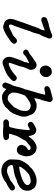

<svg xmlns="http://www.w3.org/2000/svg" viewBox="1000 -1756 800 2840"><g transform="rotate(90 1400.0 -336.0)"><path d="M506 -708Q506 -709 511.5 -708.5Q517 -708 520 -707Q524 -706 524.5 -706Q525 -706 530 -703Q535 -700 535 -699Q538 -698 543 -690Q549 -682 550 -670Q550 -663 549 -659Q547 -653 542 -638Q537 -625 535 -622Q534 -620 532 -614.5Q530 -609 526.5 -599.5Q523 -590 519 -579Q513 -565 511 -561Q509 -558 506 -552Q503 -546 502 -544.5Q501 -543 500 -540Q498 -534 487 -516Q482 -506 480 -496Q478 -489 476 -480.5Q474 -472 472.5 -465.5Q471 -459 469 -453Q467 -447 467 -447Q468 -443 460 -423Q458 -418 456 -413Q452 -399 450 -399Q450 -399 448.5 -396.5Q447 -394 447 -393.5Q447 -393 442.5 -383Q438 -373 436 -365.5Q434 -358 433.5 -356.5Q433 -355 433 -352Q432 -346 423 -322Q420 -313 419 -309.5Q418 -306 416 -299Q408 -279 406 -274Q405 -270 403 -264Q401 -258 397.5 -249Q394 -240 391 -230Q384 -210 374 -181Q360 -142 358 -139Q350 -128 345 -109Q342 -98 342 -92Q342 -82 348 -75Q352 -69 357 -69Q358 -69 360 -69Q363 -68 369 -68.5Q375 -69 376 -70Q376 -70 380 -71Q391 -74 407.5 -82Q424 -90 454 -107Q460 -111 460 -110Q461 -109 467 -113Q470 -114 470 -114Q472 -114 477 -117Q479 -119 480 -119Q481 -119 484 -121L487 -122L489 -123Q492 -125 492.5 -125Q493 -125 493.5 -125.5Q494 -126 500 -129Q506 -132 510 -135Q511 -136 517.5 -141.5Q524 -147 529 -152.5Q534 -158 534 -158.5Q534 -159 537 -161Q543 -165 542 -167Q542 -167 551.5 -174Q561 -181 565 -183Q576 -188 587 -187Q594 -187 600.5 -184Q607 -181 614 -174Q624 -164 626 -154Q630 -138 623 -129Q620 -125 612 -113Q608 -107 597 -98Q586 -89 583 -89Q583 -89 579.5 -85.5Q576 -82 572 -79Q568 -76 563 -73Q536 -53 500 -32Q457 -7 439 1Q432 4 430 5Q417 11 394 16Q372 20 370 17Q369 17 365 16Q351 14 338 8Q332 5 327 4Q309 -1 296 -11Q292 -14 292 -14L280 -26Q271 -39 265 -54Q261 -67 259 -81Q259 -87 259 -96Q259 -105 260 -105Q261 -106 262.5 -112.5Q264 -119 263 -120Q262 -122 264 -129Q268 -145 276 -167Q280 -178 286 -195.5Q292 -213 293 -215.5Q294 -218 303 -244Q312 -270 313 -274Q316 -283 327 -312Q331 -325 334 -333Q337 -341 339 -347Q341 -353 345 -363Q348 -370 351 -379Q354 -387 360 -403Q361 -407 362 -408Q363 -408 365.5 -414.5Q368 -421 368 -423Q368 -424 367.5 -424.5Q367 -425 376 -449Q380 -460 382 -465Q400 -514 401 -514Q402 -514 405 -521Q406 -523 406.5 -523Q407 -523 408.5 -527Q410 -531 412 -533Q417 -543 419 -547.5Q421 -552 421 -553Q421 -554 421.5 -556Q422 -558 423.5 -565Q425 -572 426.5 -575.5Q428 -579 428.5 -582.5Q429 -586 430 -589Q431 -596 423 -596Q417 -596 403 -590Q398 -588 395 -586Q391 -583 380 -580Q352 -570 328 -562Q296 -550 285 -548Q279 -546 273 -546Q264 -546 256 -550Q242 -557 234 -572Q231 -579 232 -580Q232 -581 232 -586Q232 -591 232.5 -591.5Q233 -592 234 -596Q235 -604 238 -608Q239 -610 238.5 -610.5Q238 -611 244 -618Q246 -620 246 -621Q246 -625 264 -632Q269 -634 296 -643Q310 -648 322.5 -652.5Q335 -657 337 -656.5Q339 -656 343 -657Q347 -658 347.5 -658Q348 -658 351 -659Q354 -660 356.5 -660.5Q359 -661 366.5 -663Q374 -665 375 -665Q378 -665 387 -668Q397 -670 400 -670Q402 -670 403 -671Q409 -672 419 -677Q428 -681 464 -693Q481 -700 485 -702Q491 -706 502 -708Q505 -708 506 -708Z M933 -477Q947 -478 961 -474Q972 -470 980 -464Q992 -455 1000 -444Q1007 -434 1007 -426Q1008 -413 1011 -407L1012 -406L1013 -404Q1013 -402 1013 -399Q1014 -397 1013.5 -392.5Q1013 -388 1012 -383Q1011 -378 1010 -373.5Q1009 -369 1008 -366Q1006 -363 1006 -363Q1005 -362 1001 -354Q1000 -349 999 -348Q994 -340 989 -325Q987 -319 983 -309.5Q979 -300 978 -297.5Q977 -295 975 -290Q973 -285 970.5 -275Q968 -265 966.5 -259.5Q965 -254 964 -249.5Q963 -245 962 -240.5Q961 -236 960.5 -231.5Q960 -227 956.5 -219Q953 -211 953 -209.5Q953 -208 951 -203Q947 -193 936 -161Q923 -122 919 -112Q909 -83 909 -79L908 -78V-77Q906 -70 910 -66Q912 -65 911 -67Q911 -68 910 -70L911 -72Q914 -66 920 -65Q926 -63 943 -69Q967 -77 994 -91Q1004 -97 1004 -96Q1005 -95 1010 -98Q1011 -99 1010.5 -99.5Q1010 -100 1013 -102Q1031 -112 1051 -127Q1068 -140 1089 -159Q1108 -176 1117 -180Q1135 -189 1152 -181Q1160 -177 1167 -169Q1174 -161 1177 -154Q1178 -150 1178 -141.5Q1178 -133 1177 -129Q1173 -119 1158 -102Q1150 -93 1136 -82Q1133 -79 1130.5 -76.5Q1128 -74 1121 -69Q1114 -64 1112 -62Q1081 -38 1064 -30Q1062 -29 1058 -27.5Q1054 -26 1050 -24Q1046 -22 1042.5 -21Q1039 -20 1026.5 -13.5Q1014 -7 1007 -4Q984 4 976.5 5.5Q969 7 959 12Q939 21 927 24Q915 27 904 26Q874 23 851 2Q846 -3 843 -6Q838 -12 832 -23Q824 -36 822 -57Q819 -74 822 -92Q825 -110 834 -136Q837 -144 840 -154Q853 -190 857 -202Q861 -211 864 -219Q879 -262 881 -269Q881 -270 882 -269.5Q883 -269 884 -271.5Q885 -274 886 -276Q887 -278 888 -279Q889 -280 890 -283Q891 -286 891 -286Q894 -288 895 -296Q896 -297 896.5 -299Q897 -301 896.5 -301.5Q896 -302 897 -304.5Q898 -307 898 -309Q898 -311 899 -314Q901 -320 900 -321Q899 -321 903 -332Q911 -355 912 -360Q912 -363 911 -365Q907 -368 890 -357Q880 -350 878 -350Q876 -350 870 -346Q857 -340 835 -330Q822 -324 812 -314Q784 -286 773 -282Q766 -279 758 -278Q752 -278 745 -279.5Q738 -281 735.5 -282.5Q733 -284 727 -290Q721 -296 719 -300Q715 -306 714 -313Q712 -327 718 -338Q725 -350 727 -349Q728 -349 733 -353Q736 -356 736.5 -355.5Q737 -355 740.5 -357.5Q744 -360 744 -359.5Q744 -359 746 -360Q749 -362 764 -369Q769 -371 770 -372Q773 -374 774 -374Q778 -374 783 -379Q785 -380 787 -382Q789 -384 789 -384L790 -385Q792 -387 795 -390Q797 -392 799.5 -393.5Q802 -395 803.5 -396.5Q805 -398 807 -399Q809 -400 810 -401.5Q811 -403 811 -403H812Q812 -403 817 -406.5Q822 -410 822 -410.5Q822 -411 830.5 -417Q839 -423 839.5 -423Q840 -423 845.5 -426.5Q851 -430 851 -430Q851 -430 856.5 -433.5Q862 -437 862 -437Q864 -437 869 -441Q870 -442 873 -445Q877 -448 882 -453Q884 -454 886 -455.5Q888 -457 888.5 -457.5Q889 -458 892.5 -460Q896 -462 896 -462.5Q896 -463 901 -465Q906 -467 908 -469Q911 -471 923 -474Q927 -474 928.5 -475.5Q930 -477 933 -477ZM1037 -702Q1045 -703 1050 -702Q1054 -701 1055 -702Q1056 -703 1060 -702Q1069 -699 1078 -694Q1092 -685 1103 -670Q1114 -655 1118 -640Q1119 -631 1119 -614Q1119 -605 1118 -598Q1116 -589 1111 -578Q1099 -554 1085 -545Q1078 -542 1075 -538Q1072 -534 1065 -531Q1055 -527 1046 -525Q1024 -522 1004 -528Q997 -531 989 -536Q974 -545 964 -560Q953 -576 950 -595Q948 -609 950 -622Q955 -655 978 -678Q993 -693 999 -694Q1001 -694 1004 -695Q1009 -697 1017 -698Q1019 -699 1025 -700Q1031 -701 1037 -702Z M1431 35H1432H1433Q1432 35 1431 35ZM1436 -715Q1442 -716 1448.5 -715.5Q1455 -715 1455 -714Q1455 -714 1461 -711Q1467 -708 1468 -708Q1471 -709 1482 -694Q1491 -682 1488 -664Q1486 -651 1482 -638Q1481 -635 1480 -631Q1480 -627 1469 -586Q1466 -574 1464 -568Q1463 -561 1462 -559Q1461 -556 1459 -551Q1449 -531 1445 -512Q1444 -503 1443 -500Q1442 -497 1442 -496Q1442 -494 1437 -476Q1430 -450 1431.5 -446.5Q1433 -443 1441 -446Q1443 -447 1444.5 -447.5Q1446 -448 1448.5 -449Q1451 -450 1452 -450Q1453 -451 1460.5 -454.5Q1468 -458 1468 -458Q1468 -458 1470 -459Q1472 -460 1472 -460.5Q1472 -461 1476 -462.5Q1480 -464 1479.5 -464.5Q1479 -465 1482 -466Q1490 -468 1489 -469L1500 -473Q1519 -478 1544 -478Q1560 -478 1574 -475Q1592 -472 1611 -463Q1617 -461 1630 -453Q1639 -447 1650 -437.5Q1661 -428 1663 -423Q1664 -421 1666 -418Q1677 -401 1682 -380Q1684 -374 1688 -366Q1694 -353 1697 -345Q1702 -332 1704 -315Q1706 -305 1706 -294Q1706 -257 1698 -236Q1697 -233 1696 -228Q1693 -218 1685 -202Q1684 -198 1682 -191Q1672 -160 1668 -152Q1665 -147 1665 -146Q1664 -139 1657 -128Q1656 -126 1653 -122Q1644 -105 1632 -90Q1628 -85 1625 -81Q1620 -75 1616 -72Q1613 -70 1609.5 -66Q1606 -62 1599.5 -57Q1593 -52 1590.5 -48.5Q1588 -45 1586 -45Q1579 -40 1565 -20Q1559 -12 1532 4Q1512 16 1497 22Q1485 26 1483 25Q1483 25 1478 26Q1473 27 1468.5 28Q1464 29 1459 30Q1451 33 1428 34Q1407 35 1398 34Q1379 30 1370 26Q1366 24 1366 23.5Q1366 23 1361 20Q1356 17 1355.5 17Q1355 17 1352 15Q1349 13 1346 10.5Q1343 8 1339 5Q1330 0 1317 -12Q1309 -20 1306 -22Q1297 -30 1293 -22Q1287 -11 1286 -3Q1285 6 1274 17Q1260 31 1243 30Q1234 30 1228 26Q1208 16 1203 -4Q1200 -13 1202 -22Q1204 -29 1214 -57Q1225 -88 1226 -88Q1228 -89 1230 -95Q1231 -98 1231.5 -98Q1232 -98 1233.5 -101.5Q1235 -105 1235 -105.5Q1235 -106 1241 -118Q1249 -133 1251 -144Q1252 -147 1253.5 -152.5Q1255 -158 1255 -159Q1255 -160 1256.5 -165Q1258 -170 1258 -170.5Q1258 -171 1260 -177Q1262 -183 1264 -191Q1264 -194 1265 -197Q1267 -205 1266 -206Q1266 -206 1271.5 -223.5Q1277 -241 1283 -259.5Q1289 -278 1291.5 -285.5Q1294 -293 1295 -293Q1296 -293 1299 -301Q1299 -303 1300 -304Q1304 -309 1305 -318Q1305 -320 1306 -324L1307 -333H1306Q1307 -334 1308 -337.5Q1309 -341 1312 -352Q1321 -382 1329 -408Q1331 -415 1332 -419Q1337 -433 1347 -470Q1349 -479 1357 -505Q1364 -531 1366.5 -540.5Q1369 -550 1371 -556Q1377 -580 1379 -589Q1380 -593 1380 -596Q1379 -609 1360 -604Q1354 -603 1349 -602.5Q1344 -602 1338 -601Q1323 -596 1319 -596Q1317 -596 1312 -595Q1305 -593 1293 -592Q1288 -592 1283 -593Q1278 -594 1278 -594Q1274 -595 1266 -602Q1254 -614 1257 -615Q1257 -616 1255.5 -621Q1254 -626 1254.5 -629Q1255 -632 1255 -634Q1255 -643 1258 -645Q1258 -645 1259.5 -647.5Q1261 -650 1262 -651.5Q1263 -653 1264 -655Q1265 -657 1267 -659Q1269 -661 1269.5 -662Q1270 -663 1273.5 -665.5Q1277 -668 1278.5 -669Q1280 -670 1285 -672Q1293 -675 1293.5 -676.5Q1294 -678 1309 -681Q1312 -682 1326 -686Q1348 -692 1357 -694Q1363 -696 1374 -699Q1385 -702 1393 -704Q1401 -706 1407.5 -708Q1414 -710 1417 -710.5Q1420 -711 1426 -712.5Q1432 -714 1436 -715ZM1556 -389Q1544 -392 1530 -389Q1502 -385 1476 -366Q1468 -361 1465.5 -359.5Q1463 -358 1462 -357.5Q1461 -357 1461 -357.5Q1461 -358 1450 -350Q1444 -346 1439 -342.5Q1434 -339 1425 -332Q1409 -319 1402 -314Q1395 -309 1394 -306Q1393 -304 1390 -296Q1387 -288 1383 -279.5Q1379 -271 1378.5 -269Q1378 -267 1376 -262Q1371 -250 1368 -237Q1367 -234 1365.5 -230.5Q1364 -227 1364 -224Q1363 -220 1361 -210Q1355 -192 1353 -179Q1352 -175 1350.5 -164Q1349 -153 1349.5 -143Q1350 -133 1350 -129Q1348 -119 1353 -108Q1354 -106 1354.5 -106Q1355 -106 1357 -102Q1362 -91 1367 -83Q1375 -73 1384 -66Q1392 -60 1400 -57Q1412 -52 1423 -52Q1426 -52 1426.5 -51Q1427 -50 1437 -50Q1455 -50 1463 -54Q1470 -57 1471 -59Q1471 -59 1474 -60.5Q1477 -62 1477.5 -63Q1478 -64 1480 -65Q1487 -69 1486 -70Q1486 -71 1492 -75Q1520 -95 1548 -127Q1553 -133 1554 -133Q1556 -133 1560 -139Q1562 -141 1562.5 -141Q1563 -141 1564.5 -142.5Q1566 -144 1567 -147Q1568 -149 1570 -151Q1573 -157 1573 -158Q1572 -159 1575 -164Q1600 -201 1612 -241Q1613 -246 1613.5 -246.5Q1614 -247 1614 -248.5Q1614 -250 1616 -258Q1622 -284 1620 -305Q1620 -311 1621 -312Q1622 -314 1621 -322Q1620 -325 1620 -325.5Q1620 -326 1619 -333Q1616 -350 1612 -355Q1607 -363 1597 -371Q1584 -381 1581 -380Q1581 -379 1575 -383Q1565 -388 1556 -389Z M2160 -478Q2171 -478 2180 -477Q2186 -476 2186.5 -476Q2187 -476 2187 -476Q2186 -474 2194 -472Q2196 -472 2197 -471.5Q2198 -471 2199 -471Q2200 -471 2204 -470Q2208 -469 2209.5 -469Q2211 -469 2215 -467Q2226 -463 2232 -458Q2235 -456 2239 -453Q2248 -446 2255 -438Q2271 -419 2275 -405Q2276 -403 2277 -400Q2278 -393 2280 -390Q2282 -389 2283 -386Q2289 -373 2291 -342Q2292 -335 2292 -332Q2292 -329 2292 -315Q2291 -297 2289 -293Q2288 -292 2287 -285Q2283 -272 2279 -263Q2276 -256 2274 -247Q2271 -236 2264 -222Q2261 -215 2255 -210Q2240 -195 2221 -188L2215 -186H2206Q2198 -186 2189 -186L2180 -187L2172 -189Q2163 -192 2155 -197Q2150 -200 2144 -207Q2132 -218 2127 -232Q2124 -242 2124 -251Q2124 -258 2124 -258.5Q2124 -259 2125 -261Q2126 -268 2127 -269Q2127 -269 2127 -270Q2127 -271 2127.5 -272.5Q2128 -274 2128 -274.5Q2128 -275 2129 -275Q2130 -275 2130 -279Q2130 -280 2130.5 -281Q2131 -282 2131 -283Q2131 -285 2133 -289Q2133 -291 2134 -293Q2135 -297 2138 -301Q2139 -303 2139 -304Q2139 -305 2145 -311Q2147 -314 2148 -315L2149 -317L2148 -316L2164 -331L2172 -337L2177 -340L2178 -339Q2182 -341 2188 -346Q2192 -351 2192.5 -350.5Q2193 -350 2194 -351Q2195 -352 2196 -354Q2197 -356 2198 -357Q2202 -366 2196 -374Q2191 -382 2182 -387L2176 -388H2175Q2173 -389 2166 -389Q2158 -389 2147 -384Q2134 -378 2126 -371Q2124 -369 2121 -366Q2115 -361 2102 -349Q2093 -341 2091 -340Q2089 -339 2086.5 -337Q2084 -335 2082 -333Q2066 -321 2060 -311Q2053 -298 2049 -291Q2047 -287 2046 -286Q2045 -285 2044 -281.5Q2043 -278 2041 -273Q2025 -248 2012 -223Q2007 -213 2004 -210Q2003 -208 2002 -205.5Q2001 -203 1998.5 -199Q1996 -195 1994 -191Q1989 -181 1986 -170Q1985 -165 1979 -149Q1978 -146 1977 -142Q1977 -137 1971 -123Q1968 -112 1965 -106Q1957 -84 1958 -79Q1960 -72 1966 -70Q1968 -69 1990.5 -69Q2013 -69 2017.5 -68Q2022 -67 2022.5 -67Q2023 -67 2023 -67Q2022 -66 2030 -63Q2032 -62 2032 -61.5Q2032 -61 2034 -60Q2042 -54 2048 -41Q2053 -32 2053 -23Q2053 -14 2049 -8Q2045 -1 2039 3Q2035 5 2023 10Q2015 14 1988 17Q1985 17 1982 17.5Q1979 18 1937 19Q1887 19 1885 18Q1884 17 1880.5 16.5Q1877 16 1873 16Q1867 15 1843 14Q1814 14 1804 15Q1797 16 1788 15Q1773 14 1761 5Q1751 -3 1748 -13Q1740 -36 1759 -54Q1771 -67 1789 -68Q1795 -69 1817 -69Q1839 -69 1841 -69Q1848 -71 1854 -76Q1861 -83 1866 -104Q1874 -136 1877 -152Q1879 -162 1880 -162Q1881 -164 1886 -198Q1887 -205 1889 -216.5Q1891 -228 1892 -234Q1893 -240 1893 -244Q1895 -251 1897 -276Q1898 -283 1898.5 -286.5Q1899 -290 1899.5 -296Q1900 -302 1900.5 -306Q1901 -310 1901.5 -321Q1902 -332 1903 -339Q1905 -359 1905 -366Q1904 -376 1895 -376Q1889 -376 1872 -366Q1850 -353 1839 -349Q1830 -346 1822 -347Q1815 -348 1809 -351Q1797 -357 1789.5 -368Q1782 -379 1784 -380Q1784 -381 1783.5 -383Q1783 -385 1782.5 -385.5Q1782 -386 1782.5 -391.5Q1783 -397 1783 -400Q1788 -417 1809 -431Q1830 -445 1861 -461Q1878 -469 1892 -472L1897 -473L1904 -472Q1911 -471 1917 -470Q1927 -469 1937 -465Q1946 -460 1954 -454Q1965 -445 1974 -429Q1977 -424 1984 -401Q1988 -386 1990 -372Q1991 -364 1992 -362Q1994 -359 1998 -362Q1999 -363 2000.5 -364Q2002 -365 2003 -366Q2004 -367 2004 -367Q2007 -367 2007 -370Q2007 -371 2008 -372Q2009 -373 2010 -374.5Q2011 -376 2013.5 -379Q2016 -382 2016 -383Q2016 -384 2019 -387Q2025 -394 2025 -396Q2025 -397 2037.5 -410Q2050 -423 2057 -429Q2078 -447 2082 -448Q2084 -449 2085 -450L2086 -451L2084 -450Q2087 -452 2096 -457Q2105 -462 2113 -466Q2121 -470 2122 -469V-470Q2122 -471 2136 -474Q2148 -477 2160 -478Z M2637 -477H2651Q2651 -476 2662 -476Q2669 -476 2669.5 -477Q2670 -478 2675 -477Q2707 -474 2728 -463Q2754 -450 2756 -445Q2757 -443 2762 -439Q2771 -430 2777 -418Q2781 -412 2784 -407Q2798 -384 2800 -355Q2800 -347 2800 -332.5Q2800 -318 2799 -314Q2798 -305 2795 -296Q2793 -291 2792 -287Q2790 -276 2778 -261Q2751 -227 2732 -219Q2728 -217 2722 -213.5Q2716 -210 2711 -207.5Q2706 -205 2703 -203Q2686 -193 2651 -185Q2641 -182 2636 -179.5Q2631 -177 2620.5 -173Q2610 -169 2606 -167Q2602 -165 2598.5 -163.5Q2595 -162 2593 -161Q2591 -160 2587 -158Q2574 -153 2535 -145Q2511 -140 2504 -140Q2490 -139 2481 -136Q2476 -134 2458 -131Q2445 -130 2439 -128.5Q2433 -127 2430 -125.5Q2427 -124 2425 -120Q2420 -114 2420 -108Q2420 -98 2427 -82Q2437 -56 2461 -48Q2474 -43 2485 -42Q2490 -41 2492.5 -40.5Q2495 -40 2505 -40Q2515 -40 2519.5 -41Q2524 -42 2528 -42Q2532 -42 2533 -42.5Q2534 -43 2538 -44Q2548 -47 2549 -48Q2550 -49 2553.5 -50Q2557 -51 2567.5 -55.5Q2578 -60 2582.5 -61.5Q2587 -63 2592.5 -66Q2598 -69 2599 -69Q2600 -69 2603.5 -71Q2607 -73 2607 -73Q2607 -73 2615 -76Q2623 -79 2623 -79Q2623 -79 2627.5 -81.5Q2632 -84 2632.5 -84Q2633 -84 2635.5 -85Q2638 -86 2639 -86.5Q2640 -87 2642.5 -88Q2645 -89 2647 -90Q2654 -93 2660 -98Q2661 -100 2663.5 -101.5Q2666 -103 2667.5 -104.5Q2669 -106 2672 -108.5Q2675 -111 2677.5 -113Q2680 -115 2682.5 -116.5Q2685 -118 2687.5 -120Q2690 -122 2691.5 -123Q2693 -124 2698 -128Q2712 -138 2728 -147Q2747 -158 2758 -158Q2768 -158 2776 -153Q2781 -151 2786 -146Q2791 -141 2794 -136Q2798 -128 2798 -118Q2798 -112 2797 -107Q2795 -101 2792 -96Q2783 -85 2758 -69Q2750 -64 2737 -55Q2721 -45 2718 -44Q2716 -44 2707.5 -39.5Q2699 -35 2693 -33Q2682 -28 2676 -22Q2671 -18 2660 -9Q2655 -6 2653 -3Q2650 0 2633 9Q2608 21 2584 30Q2568 35 2559 37Q2555 38 2552 39Q2540 43 2511 44Q2492 45 2473 41L2458 37L2443 32Q2438 32 2429 28Q2408 19 2391 4Q2365 -20 2350 -49Q2338 -73 2340 -75Q2341 -75 2340 -81Q2339 -87 2338.5 -91Q2338 -95 2338 -108Q2338 -121 2339 -125Q2339 -129 2339 -136Q2339 -146 2340 -165Q2341 -174 2341 -182.5Q2341 -191 2342 -192Q2342 -195 2343 -201Q2343 -203 2343.5 -206Q2344 -209 2343.5 -209Q2343 -209 2344 -213Q2346 -220 2345 -220Q2344 -220 2349 -233Q2354 -247 2359 -259Q2380 -304 2410 -342Q2426 -363 2427.5 -362Q2429 -361 2437 -369Q2451 -384 2464 -395Q2473 -404 2473 -405Q2473 -406 2488 -417Q2531 -449 2576 -464Q2595 -471 2615 -474Q2624 -476 2637 -477ZM2663 -390Q2657 -390 2653 -390Q2643 -390 2628 -387Q2621 -386 2605 -381Q2599 -379 2596 -379Q2591 -378 2584 -375Q2579 -373 2574 -371Q2569 -369 2566.5 -367.5Q2564 -366 2560 -364Q2553 -360 2538 -346Q2531 -339 2525 -334Q2509 -320 2498 -308Q2494 -304 2491 -301Q2473 -280 2462 -262Q2458 -255 2455 -251Q2449 -241 2446 -234Q2443 -224 2449 -221Q2450 -220 2455.5 -220Q2461 -220 2468 -221Q2483 -224 2493 -226Q2499 -227 2500 -226Q2501 -225 2505 -226Q2509 -227 2510 -228Q2511 -229 2515 -230Q2579 -244 2631 -265Q2673 -282 2694 -301Q2710 -315 2715 -329Q2718 -337 2718 -345Q2717 -362 2698 -378Q2685 -388 2663 -390Z"/></g></svg>

Font: TT2020 Style E
Style: Italic
Weight: 400
Italic angle: -15°
Version: Version 0.2.000